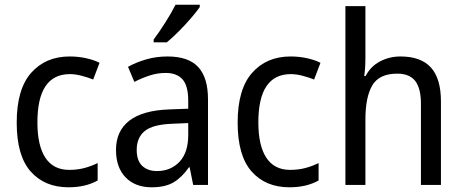

<svg xmlns="http://www.w3.org/2000/svg" viewBox="-20 -786 1969 816"><path d="M271 10Q170 10 110.5 -57Q51 -124 51 -265Q51 -407 112.5 -476.5Q174 -546 276 -546Q313 -546 346.5 -538.5Q380 -531 403 -519L376 -448Q354 -457 327 -464Q300 -471 277 -471Q139 -471 139 -266Q139 -167 173 -115.5Q207 -64 274 -64Q309 -64 339 -72Q369 -80 395 -93V-19Q344 10 271 10Z M692 -546Q781 -546 822.5 -501Q864 -456 864 -364V0H801L786 -75H783Q753 -32 717.5 -11Q682 10 624 10Q555 10 514 -32Q473 -74 473 -149Q473 -229 529.5 -273Q586 -317 700 -321L780 -324V-357Q780 -422 755.5 -449Q731 -476 684 -476Q649 -476 615.5 -465Q582 -454 551 -438L524 -502Q558 -521 601 -533.5Q644 -546 692 -546ZM712 -260Q629 -257 595 -229Q561 -201 561 -149Q561 -103 584.5 -81Q608 -59 647 -59Q705 -59 742.5 -98Q780 -137 780 -213V-263ZM829 -756Q816 -737 791.5 -708.5Q767 -680 739 -652Q711 -624 689 -606H633V-618Q657 -650 683 -691Q709 -732 726 -766H829Z M1210 10Q1109 10 1049.5 -57Q990 -124 990 -265Q990 -407 1051.5 -476.5Q1113 -546 1215 -546Q1252 -546 1285.5 -538.5Q1319 -531 1342 -519L1315 -448Q1293 -457 1266 -464Q1239 -471 1216 -471Q1078 -471 1078 -266Q1078 -167 1112 -115.5Q1146 -64 1213 -64Q1248 -64 1278 -72Q1308 -80 1334 -93V-19Q1283 10 1210 10Z M1533 -540Q1533 -498 1528 -463H1534Q1555 -504 1595 -525Q1635 -546 1682 -546Q1769 -546 1811.5 -499Q1854 -452 1854 -355V0H1769V-345Q1769 -410 1745 -441.5Q1721 -473 1668 -473Q1592 -473 1562.5 -423.5Q1533 -374 1533 -278V0H1448V-760H1533Z"/></svg>

Font: Noto Sans Telugu SemiCondensed
Style: Regular
Weight: 400
Width: 4
Designer: Jelle Bosma - Monotype Design Team
Foundry: Monotype Imaging Inc.
Version: Version 2.005; ttfautohint (v1.8.4.7-5d5b)